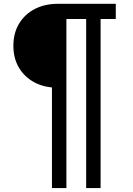

<svg xmlns="http://www.w3.org/2000/svg" viewBox="-20 -752 684 987"><path d="M48.8 -516.6Q48.8 -582.5 78.4 -631.1Q107.9 -679.7 159.4 -706.1Q210.9 -732.4 276.9 -732.4H575.2V-654.3H497.1V214.8H422.9V-654.3H321.3V214.8H247.1V-302.2Q189 -308.1 144.3 -335.9Q99.6 -363.8 74.2 -409.7Q48.8 -455.6 48.8 -516.6Z"/></svg>

Font: Giphurs
Style: Bold
Weight: 700
Version: Version 0.920; ttfautohint (v1.8.4.7-5d5b)